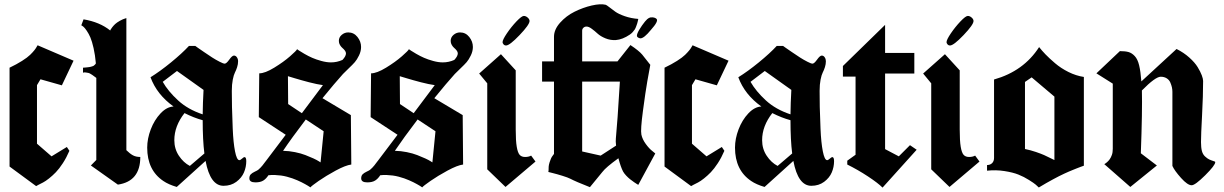

<svg xmlns="http://www.w3.org/2000/svg" viewBox="-20 -852 5622 882"><path d="M23.9 -86.9V-541Q56.6 -556.6 81.3 -572.3Q106 -587.9 118.4 -600.1Q130.9 -612.3 138.2 -621.6Q145.5 -630.9 148.7 -637.2Q151.9 -643.6 152.8 -644L317.9 -573.2L264.2 -460L166 -487.8L149.9 -460.9V-191.9L216.8 -133.8L287.1 -176.8L298.8 -159.2Q285.6 -128.4 268.8 -102.5Q252 -76.7 236.6 -60.8Q221.2 -44.9 205.1 -32.2Q189 -19.5 177.7 -13.7Q166.5 -7.8 157 -3.2Q147.5 1.5 146 2.9Z M560.5 -162.1Q576.7 -146 590.8 -138.4Q605 -130.9 624.5 -130.9Q624.5 -19 521.5 -3.9L397.5 -91.8L422.4 -117.2V-486.8V-494.1Q418.9 -496.6 412.8 -501.2Q406.7 -505.9 403.8 -507.8Q400.9 -509.8 395 -513.2Q389.2 -516.6 385.5 -517.1Q381.8 -517.6 374.5 -519Q367.2 -520.5 361.3 -518.1V-541Q363.8 -541 370.8 -541.7Q377.9 -542.5 380.6 -542.7Q383.3 -543 389.2 -543.7Q395 -544.4 397.7 -545.4Q400.4 -546.4 404.8 -547.6Q409.2 -548.8 411.4 -550.8Q413.6 -552.7 416.3 -555.2Q418.9 -557.6 420.4 -561Q417 -599.6 409.9 -630.9Q402.8 -662.1 395.3 -679.7Q387.7 -697.3 378.7 -710.4Q369.6 -723.6 364.3 -728.3Q358.9 -732.9 353.5 -735.8L363.8 -763.2Q438.5 -750.5 486.3 -711.9Q486.8 -713.4 488.3 -716.3Q489.7 -719.2 495.6 -726.8Q501.5 -734.4 509 -741.5Q516.6 -748.5 530.3 -756.3Q543.9 -764.2 560.5 -769Z M777.3 -362.8Q700.7 -417.5 671.4 -497.1Q714.8 -523.9 765.6 -565.4Q816.4 -606.9 848.1 -641.1H877Q881.3 -637.7 889.2 -632.3Q897 -627 917.5 -612.8Q938 -598.6 954.8 -587.9Q971.7 -577.1 988.8 -568.4Q1005.9 -559.6 1012.2 -559.6Q1020 -559.6 1033.2 -578.1Q1046.4 -596.7 1054.7 -596.7Q1063 -596.7 1068.4 -588.6Q1073.7 -580.6 1073.7 -570.8Q1073.7 -557.1 1069.3 -543.5Q1064.9 -529.8 1059.3 -519Q1053.7 -508.3 1049.3 -486.1Q1044.9 -463.9 1044.9 -434.6Q1044.9 -397 1045.7 -360.4Q1046.4 -323.7 1049.1 -260.3Q1051.8 -196.8 1059.6 -157Q1067.4 -117.2 1079.1 -116.2Q1084 -116.2 1091.8 -123.3Q1099.6 -130.4 1103 -130.4Q1111.3 -130.4 1111.3 -111.8Q1111.3 -85 1100.8 -60.1Q1090.3 -35.2 1065.7 -16.8Q1041 1.5 1006.8 1.5Q945.8 1.5 924.3 -112.8L792 6.8Q753.9 -4.4 730.5 -20.5Q656.2 -70.3 656.2 -173.8Q656.2 -214.8 672.6 -257.8Q689 -300.8 717.5 -331.1Q746.1 -361.3 777.3 -362.8ZM827.6 -332.5Q780.8 -272.9 780.8 -208Q780.8 -168 801.8 -136.5Q822.8 -105 852.1 -89.8L918.9 -147Q911.1 -207.5 911.1 -299.8Q870.1 -311 827.6 -332.5ZM727.5 -476.1Q752.4 -432.6 797.9 -390.9Q843.3 -349.1 911.1 -326.7Q911.6 -377 915 -439L793 -525.9Z M1579.6 -703.1Q1605.5 -703.1 1622.1 -682.1Q1638.7 -661.1 1638.7 -636.2Q1638.7 -616.7 1629.2 -597.2Q1619.6 -577.6 1610.1 -566.7Q1600.6 -555.7 1580.8 -536.9Q1561 -518.1 1555.7 -512.2Q1518.1 -470.7 1461.4 -400.9L1591.8 -323.2L1593.8 -96.2Q1567.4 -92.8 1522.2 -68.4Q1477.1 -43.9 1444.1 -21Q1411.1 2 1405.8 8.8L1402.3 6.3Q1398.9 3.9 1394 1Q1389.2 -2 1381.3 -6.3Q1373.5 -10.7 1365 -14.9Q1356.4 -19 1345.5 -23.9Q1334.5 -28.8 1323 -32.7Q1311.5 -36.6 1297.9 -40.3Q1284.2 -43.9 1270.8 -45.7Q1257.3 -47.4 1242.4 -48.1Q1227.5 -48.8 1212.9 -46.9Q1203.1 -31.2 1189.7 -22.7Q1176.3 -14.2 1153.3 -14.2Q1125.5 -14.2 1125.5 -32.7Q1125.5 -44.4 1131.8 -51Q1138.2 -57.6 1150.1 -63.2Q1162.1 -68.8 1166 -71.8Q1170.9 -75.7 1176.5 -81.5Q1182.1 -87.4 1185.8 -92Q1189.5 -96.7 1195.3 -104.5Q1201.2 -112.3 1203.6 -115.2L1292.5 -232.9L1168.9 -314L1170.9 -515.1Q1197.3 -515.1 1240 -541.3Q1282.7 -567.4 1312.5 -593.5Q1342.3 -619.6 1344.7 -626Q1348.1 -623.5 1354.2 -619.4Q1360.4 -615.2 1378.4 -604.7Q1396.5 -594.2 1414.3 -586.4Q1432.1 -578.6 1456.1 -572Q1480 -565.4 1500.5 -565.4Q1527.8 -565.4 1553.2 -576.7Q1569.3 -593.8 1569.3 -606.9Q1569.3 -613.3 1564.2 -619.9Q1559.1 -626.5 1553 -631.6Q1546.9 -636.7 1541.7 -645.3Q1536.6 -653.8 1536.6 -664.1Q1536.6 -680.7 1549.8 -691.9Q1563 -703.1 1579.6 -703.1ZM1463.4 -460.9Q1437.5 -464.4 1399.9 -474.1Q1362.3 -483.9 1333.5 -492.7Q1304.7 -501.5 1302.7 -502L1303.7 -374L1366.7 -332ZM1280.3 -159.2Q1307.6 -158.7 1335.2 -153.1Q1362.8 -147.5 1383.1 -139.6Q1403.3 -131.8 1419.7 -124.3Q1436 -116.7 1444.3 -111.3L1452.6 -106L1466.8 -249L1384.8 -303.2Q1319.3 -217.3 1280.3 -159.2Z M2093.3 -703.1Q2119.1 -703.1 2135.7 -682.1Q2152.3 -661.1 2152.3 -636.2Q2152.3 -616.7 2142.8 -597.2Q2133.3 -577.6 2123.8 -566.7Q2114.3 -555.7 2094.5 -536.9Q2074.7 -518.1 2069.3 -512.2Q2031.7 -470.7 1975.1 -400.9L2105.5 -323.2L2107.4 -96.2Q2081.1 -92.8 2035.9 -68.4Q1990.7 -43.9 1957.8 -21Q1924.8 2 1919.4 8.8L1916 6.3Q1912.6 3.9 1907.7 1Q1902.8 -2 1895 -6.3Q1887.2 -10.7 1878.7 -14.9Q1870.1 -19 1859.1 -23.9Q1848.1 -28.8 1836.7 -32.7Q1825.2 -36.6 1811.5 -40.3Q1797.9 -43.9 1784.4 -45.7Q1771 -47.4 1756.1 -48.1Q1741.2 -48.8 1726.6 -46.9Q1716.8 -31.2 1703.4 -22.7Q1689.9 -14.2 1667 -14.2Q1639.2 -14.2 1639.2 -32.7Q1639.2 -44.4 1645.5 -51Q1651.9 -57.6 1663.8 -63.2Q1675.8 -68.8 1679.7 -71.8Q1684.6 -75.7 1690.2 -81.5Q1695.8 -87.4 1699.5 -92Q1703.1 -96.7 1709 -104.5Q1714.8 -112.3 1717.3 -115.2L1806.2 -232.9L1682.6 -314L1684.6 -515.1Q1710.9 -515.1 1753.7 -541.3Q1796.4 -567.4 1826.2 -593.5Q1856 -619.6 1858.4 -626Q1861.8 -623.5 1867.9 -619.4Q1874 -615.2 1892.1 -604.7Q1910.2 -594.2 1928 -586.4Q1945.8 -578.6 1969.7 -572Q1993.7 -565.4 2014.2 -565.4Q2041.5 -565.4 2066.9 -576.7Q2083 -593.8 2083 -606.9Q2083 -613.3 2077.9 -619.9Q2072.8 -626.5 2066.7 -631.6Q2060.5 -636.7 2055.4 -645.3Q2050.3 -653.8 2050.3 -664.1Q2050.3 -680.7 2063.5 -691.9Q2076.7 -703.1 2093.3 -703.1ZM1977.1 -460.9Q1951.2 -464.4 1913.6 -474.1Q1876 -483.9 1847.2 -492.7Q1818.4 -501.5 1816.4 -502L1817.4 -374L1880.4 -332ZM1793.9 -159.2Q1821.3 -158.7 1848.9 -153.1Q1876.5 -147.5 1896.7 -139.6Q1917 -131.8 1933.3 -124.3Q1949.7 -116.7 1958 -111.3L1966.3 -106L1980.5 -249L1898.4 -303.2Q1833 -217.3 1793.9 -159.2Z M2304.7 -643.1Q2297.4 -643.1 2293 -648.4Q2288.6 -653.8 2288.6 -658.2Q2288.6 -669.4 2308.6 -699Q2328.6 -728.5 2352.5 -753.7Q2376.5 -778.8 2386.2 -778.8Q2395.5 -778.8 2404.1 -771.2Q2412.6 -763.7 2412.6 -755.4Q2412.6 -738.8 2366.9 -690.9Q2321.3 -643.1 2304.7 -643.1ZM2392.1 -130.9Q2376 -130.9 2367.2 -140.6Q2358.4 -150.4 2353.8 -177.7Q2349.1 -205.1 2349.1 -256.8V-528.8L2281.2 -603L2181.2 -514.2L2218.3 -469.2V-74.2L2302.2 6.8L2439.9 -109.9L2419.9 -137.2Q2408.7 -130.9 2392.1 -130.9Z M2912.1 -765.1 2910.2 -755.9Q2908.2 -747.1 2907 -743.7Q2905.8 -740.2 2902.6 -731.2Q2899.4 -722.2 2896 -716.8Q2892.6 -711.4 2886.5 -704.6Q2880.4 -697.8 2873 -692.9Q2839.8 -670.4 2809.1 -668Q2783.7 -666.5 2761 -676Q2738.3 -685.5 2725.3 -697.5Q2712.4 -709.5 2698.5 -719.7Q2684.6 -730 2674.3 -730Q2666 -730 2660.2 -724.6Q2654.3 -719.2 2654.3 -710.9V-569.8H2816.4L2876 -645Q2915 -619.1 2930.2 -601.1L2967.3 -554.2Q2961.4 -523.9 2953.4 -477.5Q2945.3 -431.2 2933.6 -343.3Q2921.9 -255.4 2926.3 -233.9Q2930.7 -212.4 2946.5 -190.7Q2962.4 -168.9 2976.6 -158.2L2990.2 -147L2912.1 -2.9Q2910.2 -3.9 2906.5 -6.1Q2902.8 -8.3 2892.8 -15.1Q2882.8 -22 2874.3 -28.8Q2865.7 -35.6 2856.4 -45.4Q2847.2 -55.2 2842.3 -64Q2831.5 -84.5 2820.8 -125Q2763.2 -83.5 2747.1 -62L2689.9 7.8Q2625 -17.6 2600.1 -30.8Q2588.9 -36.6 2563.7 -44.4Q2538.6 -52.2 2518.6 -57.1L2499 -62Q2500.5 -69.8 2500.2 -78.1Q2500 -86.4 2501.7 -95.2Q2503.4 -104 2509.3 -119.1Q2513.2 -130.9 2524.9 -145V-477.1H2470.2V-569.8H2524.9V-683.1Q2524.9 -716.3 2553 -747.8Q2581.1 -779.3 2619.6 -798.3Q2658.2 -817.4 2698.2 -826.7Q2738.3 -835.9 2762.2 -830.1Q2766.1 -829.1 2778.6 -819.3Q2791 -809.6 2806.2 -798.6Q2821.3 -787.6 2850.1 -777.6Q2878.9 -767.6 2912.1 -765.1ZM2909.2 -681.2Q2897 -688.5 2929.2 -734.9Q2944.8 -756.8 2953.1 -763.9Q2961.4 -771 2968.3 -772Q2987.3 -773.9 2996.1 -765.1Q3006.3 -754.9 2970.2 -714.8Q2938.5 -675.8 2921.9 -675.8Q2918.9 -675.8 2915.8 -677.2Q2912.6 -678.7 2911.1 -679.7ZM2654.3 -156.2 2739.3 -137.2 2810.1 -183.1Q2807.6 -203.6 2809.1 -215.8Q2815.9 -282.7 2827.6 -477.1H2654.3Z M3032.7 -86.9V-541Q3065.4 -556.6 3090.1 -572.3Q3114.7 -587.9 3127.2 -600.1Q3139.6 -612.3 3147 -621.6Q3154.3 -630.9 3157.5 -637.2Q3160.6 -643.6 3161.6 -644L3326.7 -573.2L3272.9 -460L3174.8 -487.8L3158.7 -460.9V-191.9L3225.6 -133.8L3295.9 -176.8L3307.6 -159.2Q3294.4 -128.4 3277.6 -102.5Q3260.7 -76.7 3245.4 -60.8Q3230 -44.9 3213.9 -32.2Q3197.8 -19.5 3186.5 -13.7Q3175.3 -7.8 3165.8 -3.2Q3156.2 1.5 3154.8 2.9Z M3477.5 -362.8Q3400.9 -417.5 3371.6 -497.1Q3415 -523.9 3465.8 -565.4Q3516.6 -606.9 3548.3 -641.1H3577.1Q3581.5 -637.7 3589.4 -632.3Q3597.2 -627 3617.7 -612.8Q3638.2 -598.6 3655 -587.9Q3671.9 -577.1 3689 -568.4Q3706.1 -559.6 3712.4 -559.6Q3720.2 -559.6 3733.4 -578.1Q3746.6 -596.7 3754.9 -596.7Q3763.2 -596.7 3768.6 -588.6Q3773.9 -580.6 3773.9 -570.8Q3773.9 -557.1 3769.5 -543.5Q3765.1 -529.8 3759.5 -519Q3753.9 -508.3 3749.5 -486.1Q3745.1 -463.9 3745.1 -434.6Q3745.1 -397 3745.8 -360.4Q3746.6 -323.7 3749.3 -260.3Q3752 -196.8 3759.8 -157Q3767.6 -117.2 3779.3 -116.2Q3784.2 -116.2 3792 -123.3Q3799.8 -130.4 3803.2 -130.4Q3811.5 -130.4 3811.5 -111.8Q3811.5 -85 3801 -60.1Q3790.5 -35.2 3765.9 -16.8Q3741.2 1.5 3707 1.5Q3646 1.5 3624.5 -112.8L3492.2 6.8Q3454.1 -4.4 3430.7 -20.5Q3356.4 -70.3 3356.4 -173.8Q3356.4 -214.8 3372.8 -257.8Q3389.2 -300.8 3417.7 -331.1Q3446.3 -361.3 3477.5 -362.8ZM3527.8 -332.5Q3481 -272.9 3481 -208Q3481 -168 3502 -136.5Q3522.9 -105 3552.2 -89.8L3619.1 -147Q3611.3 -207.5 3611.3 -299.8Q3570.3 -311 3527.8 -332.5ZM3427.7 -476.1Q3452.6 -432.6 3498 -390.9Q3543.5 -349.1 3611.3 -326.7Q3611.8 -377 3615.2 -439L3493.2 -525.9Z M3852.1 -548.8 4045.9 -737.8V-608.9H4180.2V-514.2H4045.9V-167L4108.9 -133.8L4160.2 -185.1L4190.9 -164.1L4034.2 9.8Q4012.7 -11.7 3967 -41.7Q3921.4 -71.8 3872.1 -96.2V-113.8L3910.2 -141.1V-500H3852.1Z M4344.2 -643.1Q4336.9 -643.1 4332.5 -648.4Q4328.1 -653.8 4328.1 -658.2Q4328.1 -669.4 4348.1 -699Q4368.2 -728.5 4392.1 -753.7Q4416 -778.8 4425.8 -778.8Q4435.1 -778.8 4443.6 -771.2Q4452.1 -763.7 4452.1 -755.4Q4452.1 -738.8 4406.5 -690.9Q4360.8 -643.1 4344.2 -643.1ZM4431.6 -130.9Q4415.5 -130.9 4406.7 -140.6Q4397.9 -150.4 4393.3 -177.7Q4388.7 -205.1 4388.7 -256.8V-528.8L4320.8 -603L4220.7 -514.2L4257.8 -469.2V-74.2L4341.8 6.8L4479.5 -109.9L4459.5 -137.2Q4448.2 -130.9 4431.6 -130.9Z M4823.7 -408.2 4719.2 -496.6 4688.5 -475.6V-167.5Q4714.8 -162.1 4739 -153.8Q4763.2 -145.5 4776.4 -139.6Q4789.6 -133.8 4804.7 -126Q4819.8 -118.2 4823.7 -116.7ZM4546.4 -126.5V-486.8Q4682.6 -525.4 4753.4 -635.7Q4766.1 -619.6 4782.7 -602.3Q4799.3 -585 4826.4 -561.8Q4853.5 -538.6 4888.4 -521.2Q4923.3 -503.9 4959 -498.5V-90.8Q4956.1 -89.8 4943.4 -85.2Q4930.7 -80.6 4926.3 -78.6Q4921.9 -76.7 4909.4 -71.8Q4897 -66.9 4889.4 -63.5Q4881.8 -60.1 4868.7 -54.2Q4855.5 -48.3 4844 -42.2Q4832.5 -36.1 4817.6 -28.3Q4802.7 -20.5 4786.4 -11Q4770 -1.5 4752 9.3Q4745.6 2.9 4738 -3.7Q4730.5 -10.3 4707 -25.1Q4683.6 -40 4658.4 -50Q4633.3 -60.1 4594 -66.2Q4554.7 -72.3 4514.2 -67.9V-93.8Q4528.3 -93.8 4537.4 -102.5Q4546.4 -111.3 4546.4 -126.5Z M5506.8 -480Q5506.8 -413.6 5502 -323Q5497.1 -232.4 5497.1 -199.2Q5497.1 -174.3 5501.2 -158.4Q5505.4 -142.6 5515.9 -133.1Q5526.4 -123.5 5534.7 -119.6Q5543 -115.7 5560.5 -109.9Q5562.5 -109.4 5562.5 -106.9Q5562.5 -92.8 5516.4 -46.9Q5470.2 -1 5454.1 -1Q5435.5 -1 5405.5 -34.4Q5375.5 -67.9 5365.7 -89.8V-430.2Q5365.7 -440.4 5363.5 -450.7Q5361.3 -460.9 5356.2 -472.9Q5351.1 -484.9 5339.6 -492.2Q5328.1 -499.5 5312 -499.5Q5287.6 -499.5 5225.6 -436.5Q5228 -344.7 5220.7 -147.9L5294.4 -91.8L5172.4 6.8L5052.7 -98.1L5055.7 -99.6Q5058.6 -101.6 5060.3 -102.8Q5062 -104 5065.4 -106.9Q5068.8 -109.9 5071.5 -112.8Q5074.2 -115.7 5077.4 -119.9Q5080.6 -124 5083 -129.2Q5085.4 -134.3 5087.6 -140.1Q5089.8 -146 5090.8 -153.3Q5091.8 -160.6 5091.8 -168.9V-467.8L5016.6 -515.1L5124.5 -617.2Q5149.4 -617.2 5164.6 -612.8Q5179.7 -608.4 5192.9 -594.2Q5206.1 -580.1 5212.9 -552Q5219.7 -523.9 5223.1 -478L5384.8 -627Q5418 -610.4 5443.4 -587.6Q5468.8 -564.9 5481.7 -543.7Q5494.6 -522.5 5500.7 -506.1Q5506.8 -489.7 5506.8 -480Z"/></svg>

Font: KJV1611
Style: Regular
Weight: 400
Version: Version 3.6.1